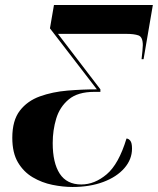

<svg xmlns="http://www.w3.org/2000/svg" viewBox="-20 -734 629 765"><path d="M269 11Q231 11 189 2.5Q147 -6 110.5 -27.5Q74 -49 51.5 -87Q29 -125 29 -185Q29 -254 59 -293Q89 -332 139 -350Q189 -368 248.5 -373Q308 -378 366 -378L179 -621L195 -714H589L552 -498H544Q546 -517 547.5 -531Q549 -545 549 -554Q549 -587 531.5 -593Q514 -599 485 -599H211L380 -378V-368H356Q290 -368 254 -338Q218 -308 204 -261.5Q190 -215 190 -164Q190 -85 218 -42Q246 1 304 1Q357 1 405 -39.5Q453 -80 484 -182Q492 -182 499 -173.5Q506 -165 506 -142Q506 -99 475.5 -64Q445 -29 391.5 -9Q338 11 269 11Z"/></svg>

Font: Noto Serif Display ExtraCondensed Black
Style: Italic
Weight: 900
Width: 2
Italic angle: -12°
Designer: Monotype Design Team
Foundry: Monotype Imaging Inc.
Version: Version 2.009